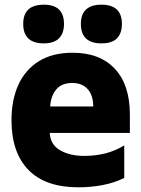

<svg xmlns="http://www.w3.org/2000/svg" viewBox="-20 -789 603 819"><path d="M315 10Q173 10 101 -64.5Q29 -139 29 -276Q29 -363 58.5 -427.5Q88 -492 146 -528Q204 -564 290 -564Q406 -564 470 -495.5Q534 -427 534 -300V-222H192Q195 -172 236.5 -148Q278 -124 339 -124Q439 -124 510 -169V-30Q468 -9 417.5 0.5Q367 10 315 10ZM194 -335H378Q377 -384 353.5 -409.5Q330 -435 288 -435Q243 -435 220 -407.5Q197 -380 194 -335ZM413 -604Q325 -604 325 -687Q325 -769 413 -769Q500 -769 500 -687Q500 -647 479 -625.5Q458 -604 413 -604ZM167 -604Q79 -604 79 -687Q79 -769 167 -769Q253 -769 253 -687Q253 -647 231.5 -625.5Q210 -604 167 -604Z"/></svg>

Font: Noto Sans Mono SemiCondensed Black
Style: Regular
Weight: 900
Width: 4
Designer: Monotype Design Team
Foundry: Monotype Imaging Inc.
Version: Version 2.014; ttfautohint (v1.8.4.7-5d5b)